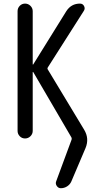

<svg xmlns="http://www.w3.org/2000/svg" viewBox="-20 -750 540 1040"><path d="M75.2 -41V-689.5Q75.2 -706.1 86.9 -718.3Q98.6 -730.5 115.7 -730.5Q132.8 -730.5 145 -718.3Q157.2 -706.1 157.2 -689.5V-401.4Q157.2 -400.4 158.2 -400.4Q160.2 -400.4 160.2 -401.4L339.8 -690.4Q366.2 -730.5 413.1 -730.5Q428.7 -730.5 435.5 -716.8Q442.4 -703.1 433.6 -690.4L240.2 -386.7Q234.4 -378.9 239.3 -373L435.5 -47.9Q464.8 0 443.4 51.8L366.2 233.4Q359.4 249 343.8 259.3Q328.1 269.5 309.6 269.5Q295.9 269.5 287.6 257.3Q279.3 245.1 284.2 232.4L367.2 7.8Q370.1 0 366.2 -6.8L160.2 -359.4Q160.2 -360.4 158.2 -360.4Q157.2 -360.4 157.2 -359.4V-41Q157.2 -24.4 145 -12.2Q132.8 0 115.7 0Q98.6 0 86.9 -12.2Q75.2 -24.4 75.2 -41Z"/></svg>

Font: Rounded Mgen+ 1m regular
Style: Regular
Weight: 400
Designer: [Source Han Sans]
Ryoko NISHIZUKA  (kana & ideographs); Paul D. Hunt (Latin, Greek & Cyrillic); Wenlong ZHANG  (bopomofo
Version: Version 1.059.20150602